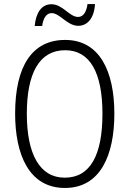

<svg xmlns="http://www.w3.org/2000/svg" viewBox="-20 -922 642 952"><path d="M152 -793H189C195 -837 213 -857 236 -857C277 -857 313 -794 368 -794C413 -794 447 -831 451 -902H414C408 -860 392 -838 367 -838C324 -838 291 -901 235 -901C186 -901 158 -859 152 -793ZM547 -358C547 -572 472 -724 303 -724C140 -724 55 -595 55 -359C55 -157 123 10 302 10C478 10 547 -153 547 -358ZM113 -358C113 -557 174 -673 303 -673C426 -673 488 -562 488 -358C488 -154 428 -41 301 -41C177 -41 113 -158 113 -358Z"/></svg>

Font: Noto Sans Myanmar Condensed Light
Style: Regular
Weight: 300
Width: 3
Designer: Monotype Design Team
Foundry: Monotype Imaging Inc.
Version: Version 2.107